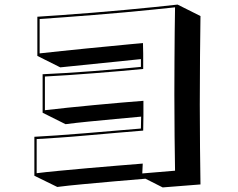

<svg xmlns="http://www.w3.org/2000/svg" viewBox="-20 -777 1040 838"><path d="M615 3Q551 8 479 14.5Q407 21 341.5 27Q276 33 230 39L130 -10V-180Q169 -182 227.5 -186Q286 -190 352 -195.5Q418 -201 482 -206.5Q546 -212 595 -216Q595 -229 595.5 -242Q596 -255 596 -268Q542 -263 483 -257.5Q424 -252 368 -246.5Q312 -241 266 -235L166 -285V-453Q212 -455 268.5 -458.5Q325 -462 384 -466.5Q443 -471 498 -476Q553 -481 595 -485V-519L243 -483L143 -533V-704Q190 -707 252.5 -711.5Q315 -716 384.5 -721.5Q454 -727 523 -733.5Q592 -740 652 -746Q712 -752 755 -757L855 -707Q854 -636 853 -532.5Q852 -429 852 -320Q852 -223 853 -131Q854 -39 855 28L690 41ZM744 -32Q743 -94 742 -182Q741 -270 741 -364Q741 -436 741.5 -506.5Q742 -577 742.5 -638.5Q743 -700 744 -745Q705 -741 647.5 -735Q590 -729 523 -723Q456 -717 387.5 -711.5Q319 -706 258 -701.5Q197 -697 153 -694V-544Q197 -549 250.5 -554.5Q304 -560 358 -565.5Q412 -571 461.5 -575.5Q511 -580 548.5 -584Q586 -588 604 -589Q605 -573 605 -543.5Q605 -514 605 -476Q563 -472 507.5 -467Q452 -462 392 -457.5Q332 -453 276 -449Q220 -445 176 -443V-296Q219 -301 275.5 -307Q332 -313 392 -318.5Q452 -324 508 -329Q564 -334 606 -337Q606 -305 606 -272Q606 -239 605 -207Q556 -203 491.5 -197.5Q427 -192 360 -186Q293 -180 234.5 -176Q176 -172 140 -170V-21Q179 -26 237.5 -31.5Q296 -37 362.5 -43Q429 -49 492 -54Q555 -59 603 -63L601 -20Z"/></svg>

Font: Rampart One
Style: Regular
Weight: 400
Designer: Fontworks Inc.
Foundry: Fontworks Inc.
Version: Version 1.100